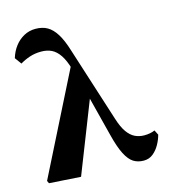

<svg xmlns="http://www.w3.org/2000/svg" viewBox="-111 -815 806 917"><g transform="rotate(-15 292.5 -356.0)"><path d="M21 2 15 -11 274 -526 325 -365 177 12ZM487 15Q458 15 436.5 1.5Q415 -12 397 -47Q379 -82 363 -146L300 -393L297 -398L269 -496Q256 -541 238.5 -567Q221 -593 199 -604Q177 -615 147 -615Q116 -615 89.5 -606Q63 -597 42 -584L18 -617Q28 -650 47 -674.5Q66 -699 92 -713Q118 -727 149 -727Q183 -727 207.5 -713Q232 -699 251.5 -667.5Q271 -636 287 -584L405 -215Q419 -170 436.5 -145.5Q454 -121 475 -111Q496 -101 521 -101Q535 -101 548.5 -103.5Q562 -106 573 -111L585 -87Q579 -64 566 -40.5Q553 -17 533.5 -1Q514 15 487 15Z"/></g></svg>

Font: Source Serif 4 36pt
Style: Bold
Weight: 700
Designer: Frank Grießhammer
Foundry: Adobe Systems Incorporated
Version: Version 4.004;hotconv 1.0.116;makeotfexe 2.5.65601